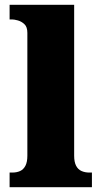

<svg xmlns="http://www.w3.org/2000/svg" viewBox="-20 -780 423 800"><path d="M20 0V-61H31Q50 -61 64 -67.5Q78 -74 86 -89.5Q94 -105 94 -131V-643Q94 -668 81.5 -679.5Q69 -691 54 -695Q39 -699 31 -699H20V-760H289V-131Q289 -105 297 -89.5Q305 -74 319.5 -67.5Q334 -61 352 -61H363V0Z"/></svg>

Font: Noto Serif Khmer Black
Style: Regular
Weight: 900
Version: Version 2.003